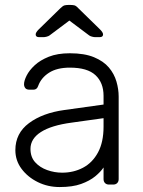

<svg xmlns="http://www.w3.org/2000/svg" viewBox="-20 -745 576 775"><path d="M221 10Q173 10 132.5 -10Q92 -30 67 -63.5Q42 -97 42 -139Q42 -207 97 -248Q152 -289 240 -301L398 -323V-358Q398 -411 365.5 -441.5Q333 -472 262 -472Q210 -472 178 -451.5Q146 -431 134 -398Q129 -383 115 -383H99Q87 -383 82 -389.5Q77 -396 77 -405Q77 -419 87.5 -440Q98 -461 120 -481.5Q142 -502 177 -516Q212 -530 262 -530Q321 -530 359.5 -514Q398 -498 419.5 -472.5Q441 -447 450 -416Q459 -385 459 -355V-22Q459 -12 453 -6Q447 0 437 0H420Q410 0 404 -6Q398 -12 398 -22V-69Q386 -51 364 -33Q342 -15 307.5 -2.5Q273 10 221 10ZM231 -48Q277 -48 315 -68Q353 -88 375.5 -129.5Q398 -171 398 -234V-268L269 -250Q187 -239 145 -212Q103 -185 103 -144Q103 -111 122 -90Q141 -69 170.5 -58.5Q200 -48 231 -48ZM138 -595Q124 -595 124 -606Q124 -614 136 -626L223 -711Q234 -722 241 -723.5Q248 -725 255 -725H265Q273 -725 280 -723.5Q287 -722 297 -711L384 -626Q396 -614 396 -606Q396 -595 382 -595H365Q359 -595 351.5 -597Q344 -599 340 -602L260 -662L180 -602Q176 -599 168.5 -597Q161 -595 155 -595Z"/></svg>

Font: Rubik Light Light
Style: Regular
Weight: 300
Version: Version 2.101